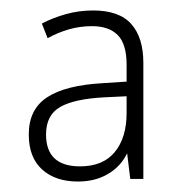

<svg xmlns="http://www.w3.org/2000/svg" viewBox="-20 -742 348 367"><path d="M158 -722Q208 -722 231 -696Q254 -670 254 -622V-400H229L223 -449Q211 -424 186.5 -409.5Q162 -395 129 -395Q86 -395 60.5 -418Q35 -441 35 -485Q35 -533 70 -556Q105 -579 176 -583L222 -586V-618Q222 -658 205 -675Q188 -692 156 -692Q133 -692 112 -686Q91 -680 71 -669L60 -697Q81 -708 106 -715Q131 -722 158 -722ZM180 -556Q122 -553 95 -537.5Q68 -522 68 -485Q68 -424 133 -424Q177 -424 199.5 -451.5Q222 -479 222 -526V-558Z"/></svg>

Font: Noto Sans Kannada SemiCondensed ExtraLight
Style: Regular
Weight: 200
Width: 4
Designer: Jelle Bosma - Monotype Design Team
Foundry: Monotype Imaging Inc.
Version: Version 2.005; ttfautohint (v1.8.4.7-5d5b)